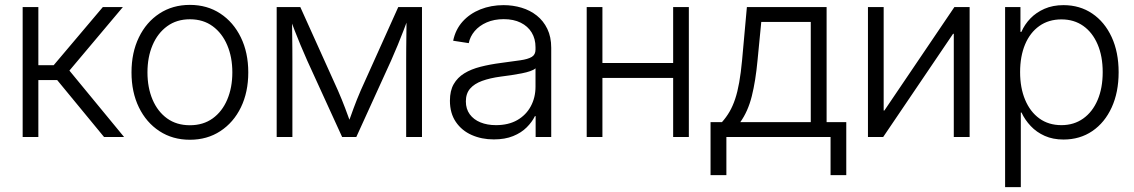

<svg xmlns="http://www.w3.org/2000/svg" viewBox="-20 -558 4620 782"><path d="M72.3 0V-529.3H136.2V-292.5H198.7L398.9 -529.3H480.5L262.7 -270.5L485.4 0H403.8L212.9 -231.9H136.2V0Z M753.4 11.2Q683.1 11.2 629.4 -23.9Q575.7 -59.1 545.7 -120.8Q515.6 -182.6 515.6 -263.2Q515.6 -343.8 545.7 -405.8Q575.7 -467.8 629.4 -502.9Q683.1 -538.1 753.4 -538.1Q823.7 -538.1 877.2 -502.9Q930.7 -467.8 960.9 -405.8Q991.2 -343.8 991.2 -263.2Q991.2 -182.6 961.2 -120.8Q931.2 -59.1 877.4 -23.9Q823.7 11.2 753.4 11.2ZM753.4 -47.9Q807.6 -47.9 846.2 -75.7Q884.8 -103.5 905.5 -152.3Q926.3 -201.2 926.3 -263.2Q926.3 -325.2 905.5 -374Q884.8 -422.9 846.2 -451.2Q807.6 -479.5 753.4 -479.5Q699.7 -479.5 660.9 -451.2Q622.1 -422.9 601.3 -374Q580.6 -325.2 580.6 -263.2Q580.6 -201.2 601.3 -152.3Q622.1 -103.5 660.6 -75.7Q699.2 -47.9 753.4 -47.9Z M1106.9 0V-529.3H1203.1L1356.4 -189.5Q1364.7 -170.4 1372.1 -152.3Q1379.4 -134.3 1385.7 -117.7Q1392.1 -101.1 1397.9 -84.7Q1403.8 -68.4 1410.2 -51.3H1396Q1402.3 -67.9 1408.2 -84Q1414.1 -100.1 1420.2 -117.2Q1426.3 -134.3 1433.6 -152.1Q1440.9 -169.9 1449.2 -189.5L1602.1 -529.3H1698.7V0H1634.3V-310.5Q1634.3 -336.9 1634.5 -359.9Q1634.8 -382.8 1635 -404.5Q1635.3 -426.3 1635.5 -448.2Q1635.7 -470.2 1635.7 -493.2H1646Q1634.3 -461.9 1623.3 -433.1Q1612.3 -404.3 1600.1 -374.8Q1587.9 -345.2 1572.8 -311L1431.2 0H1373.5L1231.4 -311Q1216.3 -345.2 1203.9 -374.8Q1191.4 -404.3 1180.4 -433.1Q1169.4 -461.9 1157.7 -493.2H1168.9Q1169.4 -471.7 1169.7 -450Q1169.9 -428.2 1170.2 -406.2Q1170.4 -384.3 1170.7 -360.6Q1170.9 -336.9 1170.9 -310.5V0Z M1991.2 9.8Q1941.9 9.8 1901.4 -8.1Q1860.8 -25.9 1836.7 -61.3Q1812.5 -96.7 1812.5 -147.9Q1812.5 -188.5 1827.9 -215.3Q1843.3 -242.2 1871.1 -259.3Q1898.9 -276.4 1937.3 -286.1Q1975.6 -295.9 2021.5 -301.8Q2068.4 -308.1 2099.4 -312.5Q2130.4 -316.9 2145.8 -326.2Q2161.1 -335.4 2161.1 -356V-365.7Q2161.1 -399.9 2145.5 -425.5Q2129.9 -451.2 2100.8 -465.6Q2071.8 -480 2031.7 -480Q1992.7 -480 1962.4 -466.8Q1932.1 -453.6 1913.3 -431.4Q1894.5 -409.2 1889.2 -382.3L1825.7 -392.1Q1835 -437.5 1864 -470Q1893.1 -502.4 1936.5 -519.8Q1980 -537.1 2030.8 -537.1Q2069.3 -537.1 2104.2 -526.6Q2139.2 -516.1 2166.3 -494.6Q2193.4 -473.1 2209.2 -440.4Q2225.1 -407.7 2225.1 -363.3V0H2161.6V-85H2158.7Q2147 -61 2125 -39.1Q2103 -17.1 2069.8 -3.7Q2036.6 9.8 1991.2 9.8ZM2000 -48.3Q2050.8 -48.3 2086.7 -68.8Q2122.6 -89.4 2141.8 -125Q2161.1 -160.6 2161.1 -205.1V-279.8Q2154.3 -273.4 2139.6 -268.3Q2125 -263.2 2105.2 -259.3Q2085.4 -255.4 2063.2 -252Q2041 -248.5 2020 -246.1Q1975.6 -240.2 1943.6 -228.5Q1911.6 -216.8 1894.5 -196.8Q1877.4 -176.8 1877.4 -145Q1877.4 -114.3 1893.3 -92.5Q1909.2 -70.8 1936.8 -59.6Q1964.4 -48.3 2000 -48.3Z M2737.8 -301.3V-240.7H2417.5V-301.3ZM2433.6 -529.3V0H2369.6V-529.3ZM2785.6 -529.3V0H2721.7V-529.3Z M2874 155.3V-60.5H2920.4Q2938 -80.1 2951.2 -102.8Q2964.4 -125.5 2974.1 -154.5Q2983.9 -183.6 2990.7 -222.2Q2997.6 -260.7 3002.4 -312.5L3022 -529.3H3346.7V-60.5H3426.8V155.3H3362.8V0H2938.5V155.3ZM2995.1 -60.5H3282.2V-468.8H3080.6L3065.4 -312.5Q3057.6 -228.5 3042 -166.3Q3026.4 -104 2995.1 -60.5Z M3929.2 0H3864.7V-420.4H3861.8L3577.1 0H3515.1V-529.3H3579.1V-107.9H3582L3867.2 -529.3H3929.2Z M4073.7 204.1V-529.3H4136.2V-428.2H4140.1Q4152.8 -458 4176.5 -482.7Q4200.2 -507.3 4234.1 -522.2Q4268.1 -537.1 4311.5 -537.1Q4377.9 -537.1 4428.5 -502.9Q4479 -468.8 4507.6 -407.2Q4536.1 -345.7 4536.1 -263.7Q4536.1 -182.1 4507.8 -120.4Q4479.5 -58.6 4429 -24.2Q4378.4 10.3 4311.5 10.3Q4268.6 10.3 4235.1 -4.6Q4201.7 -19.5 4178 -44.7Q4154.3 -69.8 4140.6 -99.6H4137.7V204.1ZM4303.2 -48.3Q4354 -48.3 4391.8 -75.2Q4429.7 -102.1 4450.4 -150.6Q4471.2 -199.2 4471.2 -264.2Q4471.2 -329.1 4450.4 -377.4Q4429.7 -425.8 4392.1 -452.4Q4354.5 -479 4303.2 -479Q4251 -479 4213.1 -452.1Q4175.3 -425.3 4155 -377Q4134.8 -328.6 4134.8 -264.2Q4134.8 -200.2 4155.3 -151.4Q4175.8 -102.5 4213.4 -75.4Q4251 -48.3 4303.2 -48.3Z"/></svg>

Font: Inter 24pt Light
Style: Regular
Weight: 300
Designer: Rasmus Andersson
Foundry: rsms
Version: Version 4.001;git-66647c0bb